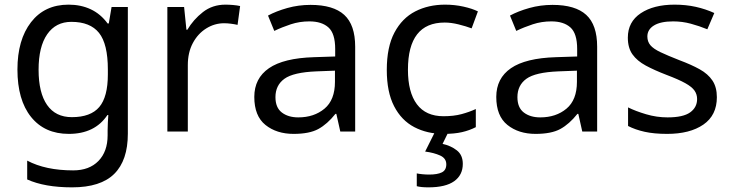

<svg xmlns="http://www.w3.org/2000/svg" viewBox="-20 -566 3149 826"><path d="M275 -546Q328 -546 370.5 -526Q413 -506 443 -465H448L460 -536H530V9Q530 124 471.5 182Q413 240 290 240Q172 240 97 206V125Q176 167 295 167Q364 167 403.5 126.5Q443 86 443 16V-5Q443 -17 444 -39.5Q445 -62 446 -71H442Q388 10 276 10Q172 10 113.5 -63Q55 -136 55 -267Q55 -395 113.5 -470.5Q172 -546 275 -546ZM287 -472Q220 -472 183 -418.5Q146 -365 146 -266Q146 -167 182.5 -114.5Q219 -62 289 -62Q370 -62 407 -105.5Q444 -149 444 -246V-267Q444 -377 406 -424.5Q368 -472 287 -472Z M950 -546Q965 -546 982.5 -544.5Q1000 -543 1013 -540L1002 -459Q989 -462 973.5 -464Q958 -466 944 -466Q903 -466 867 -443.5Q831 -421 809.5 -380.5Q788 -340 788 -286V0H700V-536H772L782 -438H786Q812 -482 853 -514Q894 -546 950 -546Z M1316 -545Q1414 -545 1461 -502Q1508 -459 1508 -365V0H1444L1427 -76H1423Q1388 -32 1349.5 -11Q1311 10 1243 10Q1170 10 1122 -28.5Q1074 -67 1074 -149Q1074 -229 1137 -272.5Q1200 -316 1331 -320L1422 -323V-355Q1422 -422 1393 -448Q1364 -474 1311 -474Q1269 -474 1231 -461.5Q1193 -449 1160 -433L1133 -499Q1168 -518 1216 -531.5Q1264 -545 1316 -545ZM1342 -259Q1242 -255 1203.5 -227Q1165 -199 1165 -148Q1165 -103 1192.5 -82Q1220 -61 1263 -61Q1331 -61 1376 -98.5Q1421 -136 1421 -214V-262Z M1889 10Q1818 10 1762.5 -19Q1707 -48 1675.5 -109Q1644 -170 1644 -265Q1644 -364 1677 -426Q1710 -488 1766.5 -517Q1823 -546 1895 -546Q1936 -546 1974 -537.5Q2012 -529 2036 -517L2009 -444Q1985 -453 1953 -461Q1921 -469 1893 -469Q1735 -469 1735 -266Q1735 -169 1773.5 -117.5Q1812 -66 1888 -66Q1932 -66 1965.5 -75Q1999 -84 2027 -97V-19Q2000 -5 1967.5 2.5Q1935 10 1889 10ZM1971 139Q1971 187 1934 213.5Q1897 240 1823 240Q1791 240 1773 235V180Q1782 182 1797 183.5Q1812 185 1826 185Q1862 185 1881 175.5Q1900 166 1900 141Q1900 115 1873.5 103Q1847 91 1809 86L1852 0H1910L1884 53Q1920 61 1945.5 81Q1971 101 1971 139Z M2357 -545Q2455 -545 2502 -502Q2549 -459 2549 -365V0H2485L2468 -76H2464Q2429 -32 2390.5 -11Q2352 10 2284 10Q2211 10 2163 -28.5Q2115 -67 2115 -149Q2115 -229 2178 -272.5Q2241 -316 2372 -320L2463 -323V-355Q2463 -422 2434 -448Q2405 -474 2352 -474Q2310 -474 2272 -461.5Q2234 -449 2201 -433L2174 -499Q2209 -518 2257 -531.5Q2305 -545 2357 -545ZM2383 -259Q2283 -255 2244.5 -227Q2206 -199 2206 -148Q2206 -103 2233.5 -82Q2261 -61 2304 -61Q2372 -61 2417 -98.5Q2462 -136 2462 -214V-262Z M3064 -148Q3064 -70 3006 -30Q2948 10 2850 10Q2794 10 2753.5 1Q2713 -8 2682 -24V-104Q2714 -88 2759.5 -74.5Q2805 -61 2852 -61Q2919 -61 2949 -82.5Q2979 -104 2979 -140Q2979 -160 2968 -176Q2957 -192 2928.5 -208Q2900 -224 2847 -244Q2795 -264 2758 -284Q2721 -304 2701 -332Q2681 -360 2681 -404Q2681 -472 2736.5 -509Q2792 -546 2882 -546Q2931 -546 2973.5 -536.5Q3016 -527 3053 -510L3023 -440Q2989 -454 2952 -464Q2915 -474 2876 -474Q2822 -474 2793.5 -456.5Q2765 -439 2765 -409Q2765 -387 2778 -371.5Q2791 -356 2821.5 -341.5Q2852 -327 2903 -307Q2954 -288 2990 -268Q3026 -248 3045 -219.5Q3064 -191 3064 -148Z"/></svg>

Font: Noto Sans Tai Viet
Style: Regular
Weight: 400
Designer: Monotype Design Team
Foundry: Monotype Imaging Inc.
Version: Version 2.003; ttfautohint (v1.8.4.7-5d5b)